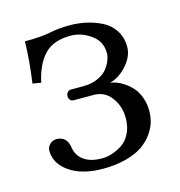

<svg xmlns="http://www.w3.org/2000/svg" viewBox="-76 -511 556 592"><g transform="rotate(-15 201.5 -215.0)"><path d="M189 -19.5Q203.1 -19.5 219 -24.4Q234.9 -29.3 251.7 -39.8Q268.6 -50.3 279.5 -71.5Q290.5 -92.8 290.5 -121.1Q290.5 -158.7 269.5 -187Q248.5 -215.3 212.9 -215.3H149.4Q142.6 -215.3 138.4 -220.2Q134.3 -225.1 134.3 -231.9Q134.3 -239.3 138.9 -244.4Q143.6 -249.5 149.4 -249.5H189Q215.3 -249.5 235.4 -258.3Q255.4 -267.1 265.9 -280.3Q276.4 -293.5 281.2 -306.2Q286.1 -318.8 286.1 -330.1Q286.1 -367.2 255.6 -388.7Q225.1 -410.2 191.4 -410.2Q135.7 -410.2 107.2 -379.6Q78.6 -349.1 66.9 -293.5L40 -297.9Q49.8 -364.7 51.3 -429.7Q103.5 -429.7 132.8 -435.8Q162.1 -441.9 197.3 -441.9Q223.1 -441.9 248.3 -436.5Q273.4 -431.2 297.6 -419.4Q321.8 -407.7 336.7 -385Q351.6 -362.3 351.6 -331.5Q351.6 -302.7 327.4 -274.7Q303.2 -246.6 272 -238.3Q280.8 -237.3 291.7 -233.4Q302.7 -229.5 316.2 -220.5Q329.6 -211.4 340.6 -199Q351.6 -186.5 358.9 -166.7Q366.2 -147 366.2 -123.5Q366.2 -105.5 361.3 -88.1Q356.4 -70.8 343.3 -52.2Q330.1 -33.7 310.3 -19.8Q290.5 -5.9 257.6 3.2Q224.6 12.2 183.1 12.2Q116.7 12.2 76.7 -15.4Q36.6 -43 36.6 -84.5Q36.6 -95.2 45.2 -104.2Q53.7 -113.3 66.9 -113.3Q100.1 -113.3 105.5 -76.2Q109.4 -49.8 130.6 -34.7Q151.9 -19.5 189 -19.5Z"/></g></svg>

Font: Libertinage
Style: l
Weight: 400
Designer: OSP
Foundry: OSP
Version: Version 1.0; 2008; OFL relea